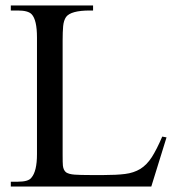

<svg xmlns="http://www.w3.org/2000/svg" viewBox="-20 -682 650 702"><path d="M573.2 -182.6 588.9 -179.7 533.2 0H19.5V-17.6H44.9Q84 -17.6 94.7 -32.2Q115.2 -55.7 115.2 -118.2V-544.9Q115.2 -609.4 95.7 -629.9Q83 -643.6 44.9 -643.6H19.5V-662.1H320.3V-643.6H308.6Q239.3 -643.6 221.7 -620.1Q212.9 -607.4 210.9 -586.4Q209 -565.4 209 -534.2V-118.2Q209 -84 210 -76.2Q211.9 -59.6 221.7 -51.8Q232.4 -44.9 252.9 -43.5Q273.4 -42 310.5 -42H359.4Q405.3 -42 437 -45.9Q468.8 -49.8 493.2 -64.5Q516.6 -79.1 534.7 -106.9Q552.7 -134.8 573.2 -182.6Z"/></svg>

Font: Menaion Unicode
Style: Regular
Weight: 400
Designer: Aleksandr Andreev
Foundry: Ponomar Technologies, Inc.
Version: 2.0